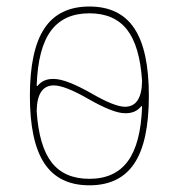

<svg xmlns="http://www.w3.org/2000/svg" viewBox="-20 -550 540 580"><path d="M142.6 -292Q91.8 -292 90.8 -213.9Q97.7 -108.4 136.2 -59.1Q174.8 -9.8 250 -9.8Q327.1 -9.8 366.2 -63Q405.3 -116.2 409.2 -227.5Q409.2 -228.5 408.2 -229.5Q407.2 -230.5 406.2 -228.5Q388.7 -207 357.4 -208Q322.3 -208 247.1 -251Q175.8 -292 142.6 -292ZM90.8 -292Q90.8 -291 91.8 -290.5Q92.8 -290 93.8 -291Q111.3 -312.5 142.6 -311.5Q179.7 -311.5 256.8 -267.6Q326.2 -227.5 357.4 -227.5Q408.2 -227.5 409.2 -305.7Q402.3 -411.1 363.8 -460.4Q325.2 -509.8 250 -509.8Q172.9 -509.8 133.8 -457Q94.7 -404.3 90.8 -292ZM385.7 -56.2Q341.8 9.8 250 9.8Q158.2 9.8 114.3 -56.2Q70.3 -122.1 70.3 -260.3Q70.3 -398.4 114.3 -464.4Q158.2 -530.3 250 -530.3Q341.8 -530.3 385.7 -464.4Q429.7 -398.4 429.7 -260.3Q429.7 -122.1 385.7 -56.2Z"/></svg>

Font: Rounded Mgen+ 1m thin
Style: Regular
Weight: 100
Designer: [Source Han Sans]
Ryoko NISHIZUKA  (kana & ideographs); Paul D. Hunt (Latin, Greek & Cyrillic); Wenlong ZHANG  (bopomofo
Version: Version 1.059.20150602